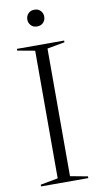

<svg xmlns="http://www.w3.org/2000/svg" viewBox="-99 -940 505 983"><g transform="rotate(-10 154.0 -448.5)"><path d="M277 -9V0H31.5V-9L122.5 -26V-689.5L32 -706V-715H277.5V-706L186.5 -689.5V-26ZM154.5 -810Q134 -810 122.2 -823Q110.5 -836 110.5 -853.5Q110.5 -871 122.2 -884Q134 -897 154.5 -897Q175 -897 186.8 -884Q198.5 -871 198.5 -853.5Q198.5 -836 186.8 -823Q175 -810 154.5 -810Z"/></g></svg>

Font: Newsreader Display Light
Style: Regular
Weight: 300
Designer: Hugues Gentile
Foundry: Production Type
Version: Version 1.001